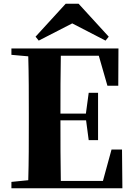

<svg xmlns="http://www.w3.org/2000/svg" viewBox="-20 -1006 714 1026"><path d="M366 -881 544 -789 561 -810 400 -986H331L170 -810L187 -789ZM632 -207H576L530 -39H305C303 -143 303 -249 303 -360V-363H440L454 -257H504V-510H454L439 -399H303C303 -505 303 -608 305 -708H508L554 -548H612L613 -747H41V-713L131 -705C134 -602 134 -499 134 -395V-351C134 -247 134 -144 131 -43L41 -34V0H634Z"/></svg>

Font: Noto Serif KR Black
Style: Regular
Weight: 900
Version: Version 1.001;PS 1.001;hotconv 16.6.54;makeotf.lib2.5.65590